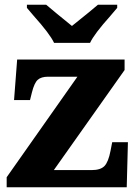

<svg xmlns="http://www.w3.org/2000/svg" viewBox="-20 -786 576 806"><path d="M8 -42 305 -464H182Q153 -464 138.5 -451Q124 -438 114 -398L106 -366H39L52 -536H503V-492L206 -72H365Q402 -72 418.5 -89Q435 -106 444 -153L451 -189H517L512 0H8ZM121 -720 93 -753V-766H174Q209 -736 282 -677Q367 -745 391 -766H472V-753L444 -720Q375 -643 358 -606H207Q190 -643 121 -720Z"/></svg>

Font: Noto Serif ExtraBold
Style: Regular
Weight: 800
Designer: Monotype Design Team
Foundry: Monotype Imaging Inc.
Version: Version 1.001